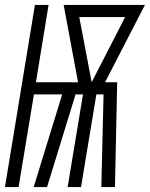

<svg xmlns="http://www.w3.org/2000/svg" viewBox="-42 -755 605 775"><path d="M-22 0 99 -735H154L103 -423H273L215 -735H543L382 -423H431L422 0H367L376 -374H347L285 0H231L293 -374H263L148 0H94L209 -374H95L33 0ZM328 -423 463 -686H278Z"/></svg>

Font: Iosevka Term Curly Light
Style: Italic
Weight: 300
Italic angle: -9°
Designer: Belleve Invis
Foundry: Belleve Invis
Version: Version 32.3.0